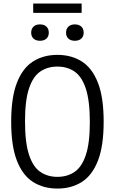

<svg xmlns="http://www.w3.org/2000/svg" viewBox="-20 -1061 652 1090"><path d="M306 9.5Q226.5 9.5 167.5 -28Q108.5 -65.5 76 -148.8Q43.5 -232 43.5 -370Q43.5 -508 76 -591.2Q108.5 -674.5 167.5 -712Q226.5 -749.5 306 -749.5Q385.5 -749.5 444.5 -712Q503.5 -674.5 536 -591.2Q568.5 -508 568.5 -370Q568.5 -232 536 -148.8Q503.5 -65.5 444.5 -28Q385.5 9.5 306 9.5ZM306 -57Q362 -57 403.2 -85Q444.5 -113 467.2 -180.8Q490 -248.5 490 -367.5Q490 -489 467.2 -557.8Q444.5 -626.5 403.2 -654.8Q362 -683 306 -683Q250 -683 208.8 -655Q167.5 -627 144.8 -559.2Q122 -491.5 122 -372.5Q122 -251 144.8 -182.2Q167.5 -113.5 208.8 -85.2Q250 -57 306 -57ZM405 -829.5Q382 -829.5 368.5 -841.8Q355 -854 355 -875.5Q355 -897.5 368.5 -910Q382 -922.5 405 -922.5Q428 -922.5 441.5 -910Q455 -897.5 455 -875.5Q455 -854 441.5 -841.8Q428 -829.5 405 -829.5ZM207 -829.5Q184 -829.5 170.5 -841.8Q157 -854 157 -875.5Q157 -897.5 170.5 -910Q184 -922.5 207 -922.5Q230 -922.5 243.5 -910Q257 -897.5 257 -875.5Q257 -854 243.5 -841.8Q230 -829.5 207 -829.5ZM168.5 -988V-1041H443.5V-988Z"/></svg>

Font: Encode Sans Cnd
Style: Regular
Weight: 400
Width: 3
Designer: Multiple Designers
Foundry: Impallari Type
Version: Version 3.002; ttfautohint (v1.8.3) -l 8 -r 50 -G 200 -x 14 